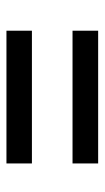

<svg xmlns="http://www.w3.org/2000/svg" viewBox="114 -630 321 589"><g transform="rotate(90 274.5 -335.5)"><path d="M481.4 -397.5H74.2V-476.1H481.4ZM481.4 -194.8H74.2V-272.9H481.4Z"/></g></svg>

Font: TypoPRO Roboto
Style: Regular
Weight: 400
Designer: Google
Version: Version 2.136; 2016